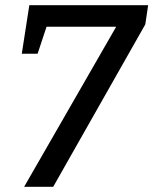

<svg xmlns="http://www.w3.org/2000/svg" viewBox="-20 -720 591 740"><path d="M73 0 437 -633 450 -617H140L165 -634L125 -513H64L93 -700H551L540 -626L185 0Z"/></svg>

Font: Bitter Thin Medium
Style: Italic
Weight: 500
Italic angle: -9°
Version: Version 3.021